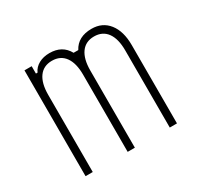

<svg xmlns="http://www.w3.org/2000/svg" viewBox="-130 -762 961 924"><g transform="rotate(-30 350.0 -300.0)"><path d="M98 -588H138V-547H147Q158 -572 183.5 -586Q209 -600 243 -600Q314 -600 345 -543H371Q401 -600 477 -600Q537 -600 571.5 -556Q606 -512 606 -435V0H566V-429Q566 -493 541 -527.5Q516 -562 469 -562Q422 -562 397 -527.5Q372 -493 372 -429V0H332V-429Q332 -493 307 -527.5Q282 -562 235 -562Q188 -562 163 -527.5Q138 -493 138 -429V0H98Z"/></g></svg>

Font: Martian Mono Thin
Style: Regular
Weight: 100
Monospace: yes
Designer: Roman Shamin
Foundry: Evil Martians
Version: Version 1.000; ttfautohint (v1.8.4.7-5d5b)